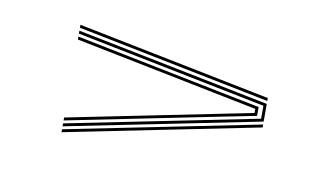

<svg xmlns="http://www.w3.org/2000/svg" viewBox="-33 -539 450 257"><g transform="rotate(10 192.0 -411.0)"><path d="M60 -480V-484L324 -431V-427ZM60 -346V-350L320 -402.2V-419.8L60 -472V-476L324 -423V-399ZM60 -354V-358L266.5 -399.5L310 -408.2V-413.8L266.5 -422.5L60 -464V-468L262.8 -427.2L314 -417V-405L262.8 -394.8ZM60 -338V-342L324 -395V-391Z"/></g></svg>

Font: Big Shoulders Inline Display Thin
Style: Regular
Weight: 100
Designer: Patric King
Foundry: XO Type Co
Version: Version 1.000